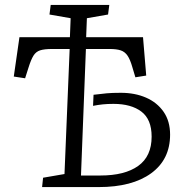

<svg xmlns="http://www.w3.org/2000/svg" viewBox="-20 -760 737 780"><path d="M263 -561H192Q160 -561 143 -555.5Q126 -550 116 -534Q106 -518 96 -486L82 -442L36 -449L59 -609H264L267 -686L181 -701L186 -740H424L419 -701L333 -686L330 -609H561L574 -453L530 -446L518 -486Q509 -518 498 -534Q487 -550 470 -555.5Q453 -561 426 -561H329L309 -47H388Q487 -47 541.5 -86Q596 -125 596 -205Q596 -275 554.5 -306.5Q513 -338 441 -338Q417 -338 397.5 -336Q378 -334 358 -330L360 -375Q392 -379 414 -381Q436 -383 471 -383Q528 -383 573 -363.5Q618 -344 644.5 -306Q671 -268 671 -213Q671 -112 594 -56Q517 0 381 0H151L155 -38L242 -53Z"/></svg>

Font: Literata 12pt Light
Style: Italic
Weight: 300
Italic angle: -2°
Designer: Latin by Veronika Burian and Jose Scaglione. Greek by Irene Vlachou. Cyrillic by Vera Evstafieva
Foundry: TypeTogether
Version: Version 3.002